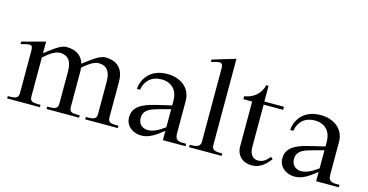

<svg xmlns="http://www.w3.org/2000/svg" viewBox="-79 -1138 2906 1516"><g transform="rotate(15 1374.0 -380.0)"><path d="M211 -65V-383C239 -408 294 -456 340 -456C395 -456 439 -428 439 -331V-65C439 -16 397 -21 352 -19V0H618V-19C563 -21 533 -16 533 -65V-355C533 -366 532 -376 531 -386C560 -411 612 -456 657 -456C710 -456 755 -429 755 -331V-65C755 -16 713 -21 668 -19V0H935V-19C880 -21 849 -16 849 -65V-355C849 -448 806 -514 695 -514C646 -514 573 -453 525 -416C508 -475 462 -514 377 -514C329 -514 259 -455 211 -418V-513L21 -462V-442C94 -460 117 -471 117 -413V-65C117 -16 75 -21 30 -19V0H298V-19C243 -21 211 -16 211 -65Z M1303 -325V-284C1259 -275 1220 -264 1172 -253C1075 -229 998 -195 998 -107C998 -27 1068 9 1126 9C1188 9 1235 -22 1303 -76V0H1488V-20C1441 -20 1397 -15 1397 -78V-346C1397 -445 1320 -514 1204 -514C1051 -514 1003 -404 1000 -338H1026C1036 -411 1089 -461 1169 -461C1256 -461 1302 -405 1303 -325ZM1088 -125C1088 -170 1115 -199 1173 -217C1207 -228 1248 -239 1303 -253V-105C1246 -64 1205 -46 1167 -46C1127 -46 1088 -70 1088 -125Z M1698 -66V-771L1509 -714V-695C1561 -707 1604 -730 1604 -670V-68C1604 -20 1562 -21 1517 -19V0H1783V-19C1730 -21 1698 -20 1698 -66Z M2179 -79 2163 -93C2127 -53 2104 -39 2068 -39C2031 -39 1999 -68 1999 -128V-477H2158V-502H1998V-630H1979C1965 -566 1912 -512 1833 -501V-477H1905V-111C1905 -29 1965 11 2029 11C2100 11 2141 -31 2179 -79Z M2556 -325V-284C2512 -275 2473 -264 2425 -253C2328 -229 2251 -195 2251 -107C2251 -27 2321 9 2379 9C2441 9 2488 -22 2556 -76V0H2741V-20C2694 -20 2650 -15 2650 -78V-346C2650 -445 2573 -514 2457 -514C2304 -514 2256 -404 2253 -338H2279C2289 -411 2342 -461 2422 -461C2509 -461 2555 -405 2556 -325ZM2341 -125C2341 -170 2368 -199 2426 -217C2460 -228 2501 -239 2556 -253V-105C2499 -64 2458 -46 2420 -46C2380 -46 2341 -70 2341 -125Z"/></g></svg>

Font: Ortica Linear
Style: Regular
Weight: 400
Designer: Benedetta Bovani
Foundry: Collletttivo
Version: Version 2.000;Glyphs 3.1.2 (3151)